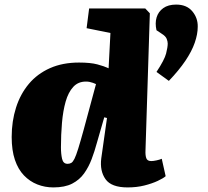

<svg xmlns="http://www.w3.org/2000/svg" viewBox="-20 -804 910 838"><path d="M615 -147Q614 -126 618.5 -113.5Q623 -101 640 -101Q649 -101 663 -104Q677 -107 686 -111L703 -35Q693 -26 668.5 -14.5Q644 -3 610.5 5.5Q577 14 537 14Q466 14 440.5 -22Q415 -58 422 -113L447 -289L435 -292L403 -181Q393 -144 380 -109.5Q367 -75 347 -47Q327 -19 295 -2.5Q263 14 213 14Q176 14 143 1Q110 -12 84.5 -38.5Q59 -65 45 -106.5Q31 -148 31 -206Q31 -275 50 -334.5Q69 -394 106 -438Q143 -482 198 -506.5Q253 -531 325 -531Q375 -531 405 -523Q435 -515 454 -506L462 -660L358 -681L369 -767H614L634 -746ZM275 -89Q284 -89 291 -93Q298 -97 305 -111Q312 -125 321.5 -155.5Q331 -186 345 -237L399 -437Q393 -440 385.5 -442.5Q378 -445 371 -446.5Q364 -448 355 -448Q321 -448 299.5 -424.5Q278 -401 266.5 -360.5Q255 -320 250.5 -268Q246 -216 246 -161Q246 -132 251 -110.5Q256 -89 275 -89ZM717 -451 663 -490Q698 -543 705 -570.5Q712 -598 712 -614Q712 -623 707.5 -634.5Q703 -646 687 -656L663 -672Q656 -703 663.5 -728Q671 -753 692.5 -768.5Q714 -784 749 -784Q795 -784 819.5 -754.5Q844 -725 843 -687Q843 -655 830 -617.5Q817 -580 789 -538.5Q761 -497 717 -451Z"/></svg>

Font: Literata Black
Style: Italic
Weight: 900
Italic angle: -2°
Designer: Latin by Veronika Burian and Jose Scaglione. Greek by Irene Vlachou. Cyrillic by Vera Evstafieva
Foundry: TypeTogether
Version: Version 3.002